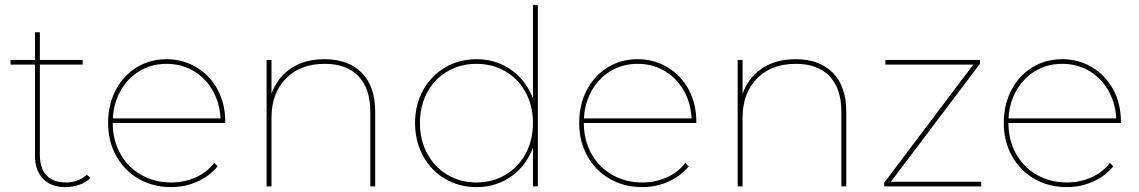

<svg xmlns="http://www.w3.org/2000/svg" viewBox="-20 -762 4657 785"><path d="M123 -124V-630H143V-129Q143 -74 170 -45Q197 -16 249 -16Q301 -16 335 -48L349 -34Q332 -16 304.5 -6.5Q277 3 248 3Q188 3 155.5 -31.5Q123 -66 123 -124ZM23 -517H318V-498H23Z M422 -259Q422 -334 453 -393.5Q484 -453 538.5 -486.5Q593 -520 661 -520Q728 -520 783 -487Q838 -454 869.5 -396Q901 -338 901 -264Q901 -262 901 -259H433V-278H890L882 -263Q882 -330 853.5 -384.5Q825 -439 774.5 -470Q724 -501 661 -501Q598 -501 548 -470Q498 -439 469.5 -384.5Q441 -330 441 -263V-259Q441 -189 472 -133.5Q503 -78 557.5 -47Q612 -16 680 -16Q733 -16 779.5 -36.5Q826 -57 856 -96L870 -82Q836 -41 786 -19Q736 3 680 3Q606 3 547.5 -30.5Q489 -64 455.5 -124Q422 -184 422 -259Z M1070 -517H1090V-370L1088 -373Q1111 -442 1167.5 -481Q1224 -520 1307 -520Q1404 -520 1459 -464.5Q1514 -409 1514 -305V0H1494V-305Q1494 -400 1445.5 -450.5Q1397 -501 1308 -501Q1207 -501 1148.5 -440.5Q1090 -380 1090 -281V0H1070Z M1677 -259Q1677 -334 1710 -393.5Q1743 -453 1800.5 -486.5Q1858 -520 1928 -520Q1998 -520 2054.5 -486.5Q2111 -453 2143.5 -393.5Q2176 -334 2176 -259Q2176 -184 2143.5 -124Q2111 -64 2054.5 -30.5Q1998 3 1928 3Q1858 3 1800.5 -30.5Q1743 -64 1710 -124Q1677 -184 1677 -259ZM2159 -259Q2159 -329 2129 -384.5Q2099 -440 2046 -470.5Q1993 -501 1928 -501Q1863 -501 1810 -470.5Q1757 -440 1727 -384.5Q1697 -329 1697 -259Q1697 -189 1727 -133.5Q1757 -78 1810 -47Q1863 -16 1928 -16Q1993 -16 2046 -47Q2099 -78 2129 -133.5Q2159 -189 2159 -259ZM2159 -190 2169 -260 2159 -330V-742H2179V0H2159Z M2348 -259Q2348 -334 2379 -393.5Q2410 -453 2464.5 -486.5Q2519 -520 2587 -520Q2654 -520 2709 -487Q2764 -454 2795.5 -396Q2827 -338 2827 -264Q2827 -262 2827 -259H2359V-278H2816L2808 -263Q2808 -330 2779.5 -384.5Q2751 -439 2700.5 -470Q2650 -501 2587 -501Q2524 -501 2474 -470Q2424 -439 2395.5 -384.5Q2367 -330 2367 -263V-259Q2367 -189 2398 -133.5Q2429 -78 2483.5 -47Q2538 -16 2606 -16Q2659 -16 2705.5 -36.5Q2752 -57 2782 -96L2796 -82Q2762 -41 2712 -19Q2662 3 2606 3Q2532 3 2473.5 -30.5Q2415 -64 2381.5 -124Q2348 -184 2348 -259Z M2996 -517H3016V-370L3014 -373Q3037 -442 3093.5 -481Q3150 -520 3233 -520Q3330 -520 3385 -464.5Q3440 -409 3440 -305V0H3420V-305Q3420 -400 3371.5 -450.5Q3323 -501 3234 -501Q3133 -501 3074.5 -440.5Q3016 -380 3016 -281V0H2996Z M3595 -15 3964 -504 3972 -498H3600V-517H3987V-502L3618 -13L3606 -19H3992V0H3595Z M4084 -259Q4084 -334 4115 -393.5Q4146 -453 4200.5 -486.5Q4255 -520 4323 -520Q4390 -520 4445 -487Q4500 -454 4531.5 -396Q4563 -338 4563 -264Q4563 -262 4563 -259H4095V-278H4552L4544 -263Q4544 -330 4515.5 -384.5Q4487 -439 4436.5 -470Q4386 -501 4323 -501Q4260 -501 4210 -470Q4160 -439 4131.5 -384.5Q4103 -330 4103 -263V-259Q4103 -189 4134 -133.5Q4165 -78 4219.5 -47Q4274 -16 4342 -16Q4395 -16 4441.5 -36.5Q4488 -57 4518 -96L4532 -82Q4498 -41 4448 -19Q4398 3 4342 3Q4268 3 4209.5 -30.5Q4151 -64 4117.5 -124Q4084 -184 4084 -259Z"/></svg>

Font: iiserrat Thin
Style: Regular
Weight: 100
Designer: Akira Ohta
Foundry: Akira Ohta
Version: Version 1.200;Glyphs 3.3.1 (3343)